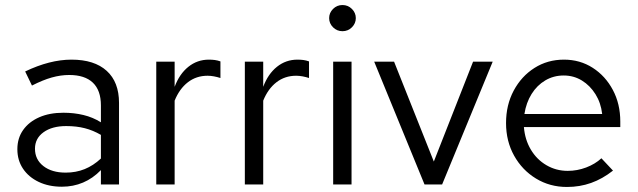

<svg xmlns="http://www.w3.org/2000/svg" viewBox="-20 -733 2535 763"><path d="M226 9Q174 9 134 -10Q94 -29 71.5 -62.5Q49 -96 49 -140Q49 -184 72 -216.5Q95 -249 136 -267Q177 -285 232 -285Q274 -285 311.5 -276Q349 -267 381 -247V-314Q381 -374 349 -404.5Q317 -435 255 -435Q221 -435 185.5 -425Q150 -415 107 -393L80 -449Q178 -496 264 -496Q355 -496 404 -451.5Q453 -407 453 -324V0H381V-57Q349 -24 310 -7.5Q271 9 226 9ZM119 -142Q119 -99 152.5 -73Q186 -47 241 -47Q282 -47 316.5 -61Q351 -75 381 -103V-197Q350 -215 317 -223.5Q284 -232 243 -232Q187 -232 153 -207.5Q119 -183 119 -142Z M601 0V-488H674V-388Q693 -439 728.5 -467.5Q764 -496 810 -496Q823 -496 834 -494.5Q845 -493 856 -489V-423Q844 -427 830.5 -429.5Q817 -432 805 -432Q760 -432 726.5 -406Q693 -380 674 -333V0Z M953 0V-488H1026V-388Q1045 -439 1080.5 -467.5Q1116 -496 1162 -496Q1175 -496 1186 -494.5Q1197 -493 1208 -489V-423Q1196 -427 1182.5 -429.5Q1169 -432 1157 -432Q1112 -432 1078.5 -406Q1045 -380 1026 -333V0Z M1304 0V-488H1377V0ZM1341 -609Q1319 -609 1303.5 -624.5Q1288 -640 1288 -661Q1288 -682 1303.5 -697.5Q1319 -713 1341 -713Q1363 -713 1378.5 -697.5Q1394 -682 1394 -661Q1394 -640 1378.5 -624.5Q1363 -609 1341 -609Z M1667 0 1467 -488H1546L1704 -91L1860 -488H1938L1737 0Z M2233 10Q2165 10 2110 -23.5Q2055 -57 2023 -114.5Q1991 -172 1991 -244Q1991 -316 2021.5 -373Q2052 -430 2104 -463Q2156 -496 2221 -496Q2285 -496 2335.5 -463.5Q2386 -431 2415.5 -375.5Q2445 -320 2445 -250V-228H2062Q2066 -178 2089.5 -138.5Q2113 -99 2151.5 -76.5Q2190 -54 2236 -54Q2274 -54 2309.5 -67.5Q2345 -81 2370 -104L2416 -55Q2374 -22 2329 -6Q2284 10 2233 10ZM2064 -280H2373Q2368 -324 2346.5 -358.5Q2325 -393 2292.5 -413Q2260 -433 2220 -433Q2180 -433 2147 -413.5Q2114 -394 2092.5 -359.5Q2071 -325 2064 -280Z"/></svg>

Font: Red Hat Text
Style: Regular
Weight: 400
Designer: Pentagram, MCKL
Foundry: MCKL
Version: Version 1.030